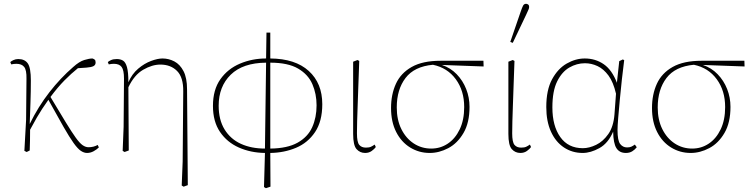

<svg xmlns="http://www.w3.org/2000/svg" viewBox="-20 -790 3949 1008"><path d="M120 8 108 2 117 -161 119 -377Q120 -422 107 -438.5Q94 -455 66 -455Q53 -455 39 -452L34 -464Q39 -469 50.5 -474.5Q62 -480 76 -480Q110 -480 126 -457Q142 -434 142 -367Q142 -310 140 -253Q138 -196 136 -139Q181 -231 239.5 -306Q298 -381 364 -438Q396 -467 422.5 -475Q449 -483 465 -483Q472 -481 477 -477Q482 -473 482 -462Q482 -449 471 -443Q460 -437 434 -435L389 -432Q354 -404 318.5 -368Q283 -332 245 -281Q294 -199 325.5 -147.5Q357 -96 377.5 -67.5Q398 -39 413.5 -28Q429 -17 445 -17Q471 -17 493 -29L499 -16Q488 -5 471.5 4Q455 13 437 13Q421 13 404.5 2Q388 -9 366.5 -39Q345 -69 313.5 -124Q282 -179 234 -266Q215 -239 201.5 -218.5Q188 -198 173.5 -173Q159 -148 138 -109Q138 -81 137.5 -53Q137 -25 136 0Z M934 184 939 58 942 -310Q943 -384 909.5 -417.5Q876 -451 822 -451Q779 -451 732 -424Q685 -397 654 -332L656 0L634 8L624 2L629 -124L631 -377Q631 -422 618.5 -438.5Q606 -455 578 -455Q565 -455 551 -452L546 -464Q551 -469 563 -474.5Q575 -480 593 -480Q612 -480 625.5 -472Q639 -464 646.5 -438Q654 -412 654 -358Q673 -402 705.5 -429.5Q738 -457 773 -470Q808 -483 833 -483Q866 -483 895.5 -467.5Q925 -452 943.5 -416.5Q962 -381 962 -321L966 182L944 190Z M1128 -235Q1128 -161 1159 -110.5Q1190 -60 1244.5 -35Q1299 -10 1371 -10L1377 -461Q1255 -460 1191.5 -398Q1128 -336 1128 -235ZM1642 -237Q1642 -297 1620 -348Q1598 -399 1545 -430Q1492 -461 1399 -461V-10Q1489 -11 1542.5 -41Q1596 -71 1619 -122Q1642 -173 1642 -237ZM1366 192 1371 13Q1296 12 1234 -15.5Q1172 -43 1135 -97.5Q1098 -152 1098 -234Q1098 -319 1137 -374Q1176 -429 1240 -456Q1304 -483 1377 -483L1379 -619H1399V-483Q1530 -482 1601 -417.5Q1672 -353 1672 -243Q1672 -153 1634 -96.5Q1596 -40 1534 -14Q1472 12 1399 13L1400 190L1376 198Z M1897 13Q1870 13 1852 -7Q1834 -27 1834 -87V-466L1857 -475L1866 -470Q1863 -389 1861 -330.5Q1859 -272 1857.5 -229.5Q1856 -187 1855 -154Q1854 -121 1854 -90Q1854 -44 1866 -29.5Q1878 -15 1901 -15Q1918 -15 1927.5 -19.5Q1937 -24 1947 -31L1953 -18Q1946 -8 1931.5 2.5Q1917 13 1897 13Z M2236 13Q2180 13 2133.5 -15.5Q2087 -44 2060 -97Q2033 -150 2033 -223Q2033 -294 2058.5 -350Q2084 -406 2141.5 -438.5Q2199 -471 2293 -471H2518L2519 -441L2300 -449Q2345 -434 2377.5 -400.5Q2410 -367 2427.5 -322.5Q2445 -278 2445 -229Q2445 -146 2413.5 -92Q2382 -38 2334 -12.5Q2286 13 2236 13ZM2063 -226Q2063 -161 2087 -112.5Q2111 -64 2152 -37Q2193 -10 2244 -10Q2292 -10 2331 -36Q2370 -62 2393.5 -111Q2417 -160 2417 -228Q2417 -314 2373 -374Q2329 -434 2253 -450Q2155 -441 2109 -380.5Q2063 -320 2063 -226Z M2712 13Q2685 13 2667 -7Q2649 -27 2649 -87V-466L2672 -475L2681 -470Q2678 -389 2676 -330.5Q2674 -272 2672.5 -229.5Q2671 -187 2670 -154Q2669 -121 2669 -90Q2669 -44 2681 -29.5Q2693 -15 2716 -15Q2733 -15 2742.5 -19.5Q2752 -24 2762 -31L2768 -18Q2761 -8 2746.5 2.5Q2732 13 2712 13ZM2659 -570 2714 -730Q2721 -750 2726 -760Q2731 -770 2742 -770Q2748 -770 2753 -766Q2758 -762 2758 -754Q2758 -747 2754.5 -739.5Q2751 -732 2742 -712L2672 -565Z M2880 -226Q2880 -129 2921.5 -70.5Q2963 -12 3040 -12Q3073 -12 3109.5 -29.5Q3146 -47 3173.5 -86Q3201 -125 3206 -190L3214 -298Q3200 -359 3174.5 -393.5Q3149 -428 3117 -443Q3085 -458 3051 -458Q3008 -458 2969 -435.5Q2930 -413 2905 -362.5Q2880 -312 2880 -226ZM3039 13Q2984 13 2940.5 -16Q2897 -45 2872.5 -99Q2848 -153 2848 -228Q2848 -318 2878.5 -374Q2909 -430 2955.5 -456.5Q3002 -483 3050 -483Q3106 -483 3149.5 -453Q3193 -423 3219 -355V-358L3231 -469L3250 -478L3257 -474Q3251 -429 3245 -374Q3239 -319 3234 -266Q3229 -213 3225.5 -170.5Q3222 -128 3222 -107Q3222 -52 3236 -34Q3250 -16 3272 -16Q3286 -16 3294.5 -20Q3303 -24 3313 -31L3323 -17Q3313 -4 3299 4.5Q3285 13 3266 13Q3232 13 3216 -12.5Q3200 -38 3199 -99Q3173 -38 3127 -12.5Q3081 13 3039 13Z M3606 13Q3550 13 3503.5 -15.5Q3457 -44 3430 -97Q3403 -150 3403 -223Q3403 -294 3428.5 -350Q3454 -406 3511.5 -438.5Q3569 -471 3663 -471H3888L3889 -441L3670 -449Q3715 -434 3747.5 -400.5Q3780 -367 3797.5 -322.5Q3815 -278 3815 -229Q3815 -146 3783.5 -92Q3752 -38 3704 -12.5Q3656 13 3606 13ZM3433 -226Q3433 -161 3457 -112.5Q3481 -64 3522 -37Q3563 -10 3614 -10Q3662 -10 3701 -36Q3740 -62 3763.5 -111Q3787 -160 3787 -228Q3787 -314 3743 -374Q3699 -434 3623 -450Q3525 -441 3479 -380.5Q3433 -320 3433 -226Z"/></svg>

Font: Source Serif 4 ExtraLight
Style: Regular
Weight: 200
Designer: Frank Grießhammer
Foundry: Adobe
Version: Version 4.005;hotconv 1.1.0;makeotfexe 2.6.0